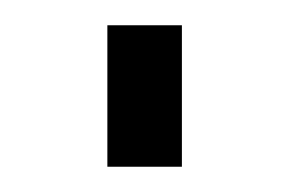

<svg xmlns="http://www.w3.org/2000/svg" viewBox="-20 -378 229 152"><path d="M65 -246V-358H124V-246Z"/></svg>

Font: Boldmen
Style: Regular
Weight: 400
Designer: Matt McInerney, Pablo Impallari, Rodrigo Fuenzalida
Foundry: LIVING CONCEPT
Version: Version 1.000